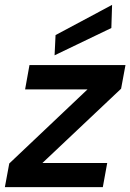

<svg xmlns="http://www.w3.org/2000/svg" viewBox="-31 -768 535 788"><path d="M-11 0 7 -97 328 -401H72L90 -501H484L466 -404L143 -99H409L391 0ZM193 -541 197 -624 429 -748 426 -653Z"/></svg>

Font: DM Sans 18pt SemiBold
Style: Italic
Weight: 600
Italic angle: -10°
Designer: Colophon Foundry, Jonny Pinhorn
Foundry: Colophon Foundry
Version: Version 4.004;gftools[0.9.30]